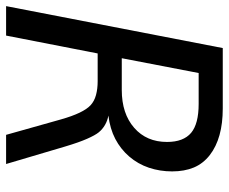

<svg xmlns="http://www.w3.org/2000/svg" viewBox="-86 -688 769 646"><g transform="rotate(90 299.0 -364.5)"><path d="M137.2 -729H340.3Q440.9 -729 497.1 -685.5Q525.9 -663.1 539.1 -631.6Q552.2 -600.1 552.2 -558.6Q552.2 -517.6 539.8 -480.5Q527.3 -443.4 502 -414.1Q477.1 -385.3 442.9 -367.4Q408.7 -349.6 364.3 -344.2Q380.9 -341.3 395.8 -332.8Q410.6 -324.2 420.9 -311.5Q430.7 -299.3 442.6 -272.2Q454.6 -245.1 468.3 -199.2L527.3 0H429.2L377.4 -184.1Q356 -259.8 329.6 -284.2Q315.9 -296.9 295.2 -302.5Q274.4 -308.1 249 -308.1H155.3L95.2 0H-3.9ZM278.3 -389.2Q357.9 -389.2 405.8 -431.2Q453.1 -472.7 453.1 -541.5Q453.1 -596.7 422.4 -622.6Q392.1 -647.9 325.2 -647.9H221.2L171.4 -389.2Z"/></g></svg>

Font: Hack
Style: Italic
Weight: 400
Italic angle: -11°
Monospace: yes
Designer: Christopher Simpkins
Foundry: Christopher Simpkins
Version: Version 2.019; ttfautohint (v1.4.1) -l 4 -r 80 -G 350 -x 0 -